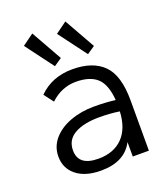

<svg xmlns="http://www.w3.org/2000/svg" viewBox="-129 -772 758 873"><g transform="rotate(-20 250.0 -335.5)"><path d="M445 -243V0H367V-70Q325 11 211 11Q135 11 92 -23.5Q49 -58 49 -115Q49 -163 80 -199Q111 -235 163.5 -254.5Q216 -274 279 -274Q336 -274 382 -268Q376 -345 341.5 -376.5Q307 -408 239 -408Q205 -408 173.5 -395Q142 -382 116 -357L81 -403Q145 -467 244 -467Q342 -467 393.5 -416Q445 -365 445 -243ZM382 -213Q337 -220 285 -220Q209 -220 165 -195Q121 -170 121 -119Q121 -44 218 -44Q292 -44 335 -87.5Q378 -131 382 -213ZM74 -642 129 -682 213 -533 175 -507ZM234 -642 289 -682 373 -533 335 -507Z"/></g></svg>

Font: Vazir Code FD
Style: Code-FD
Weight: 400
Foundry: DejaVu fonts team - Redesigned by Saber Rastikerdar
Version: Version 1.1.2